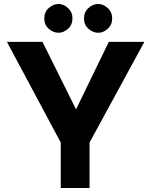

<svg xmlns="http://www.w3.org/2000/svg" viewBox="-20 -947 762 967"><path d="M286 -229 15 -736H194L384 -354L341 -351L528 -736H707L431 -229V0H286ZM203 -854Q203 -886 225.5 -906.5Q248 -927 275 -927Q300 -927 322.5 -906.5Q345 -886 345 -854Q345 -822 322.5 -802Q300 -782 275 -782Q248 -782 225.5 -802Q203 -822 203 -854ZM403 -854Q403 -886 425.5 -906.5Q448 -927 475 -927Q500 -927 522.5 -906.5Q545 -886 545 -854Q545 -822 522.5 -802Q500 -782 475 -782Q448 -782 425.5 -802Q403 -822 403 -854Z"/></svg>

Font: Josefin Sans Thin
Style: Bold
Weight: 700
Version: Version 2.000